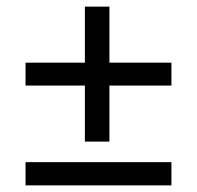

<svg xmlns="http://www.w3.org/2000/svg" viewBox="-20 -589 593 579"><path d="M497 -331H310V-162H236V-331H57V-400H236V-569H310V-400H497ZM497 -30H57V-100H497Z"/></svg>

Font: Hind Siliguri
Style: Regular
Weight: 400
Designer: Jyotish Sonowal
Foundry: Indian Type Foundry
Version: Version 1.000;PS 1.0;hotconv 1.0.86;makeotf.lib2.5.63406; tt